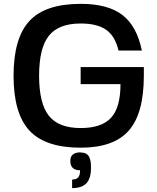

<svg xmlns="http://www.w3.org/2000/svg" viewBox="-20 -740 810 988"><path d="M395 -307.1V-395H720.2V-350.1Q720.2 -156.2 642.8 -68.1Q565.4 20 395 20Q213.4 20 131.6 -67.9Q49.8 -155.8 49.8 -350.1Q49.8 -544.4 131.6 -632.3Q213.4 -720.2 395 -720.2Q535.2 -720.2 609.6 -663.1Q684.1 -606 710 -480H589.8Q572.8 -553.7 526.6 -586.4Q480.5 -619.1 395 -619.1Q281.7 -619.1 231.4 -555.9Q181.2 -492.7 181.2 -350.1Q181.2 -207.5 231.4 -144.3Q281.7 -81.1 395 -81.1Q503.4 -81.1 551.8 -134.3Q600.1 -187.5 600.1 -307.1ZM395 43.9V44.9Q412.6 44.9 424.1 51.5Q435.5 58.1 440.4 70.8Q445.3 83.5 446.8 95Q448.2 106.4 448.2 124Q448.2 178.2 424.6 203.1Q400.9 228 351.1 228V184.1Q372.6 184.1 382.3 172.9Q392.1 161.6 392.1 136.2Q341.8 136.2 341.8 87.9Q341.8 43.9 395 43.9Z"/></svg>

Font: Fivo Sans Modern Med
Style: Regular
Weight: 450
Designer: Alexander Slobzheninov
Foundry: Alexander Slobzheninov
Version: 1.0